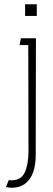

<svg xmlns="http://www.w3.org/2000/svg" viewBox="-20 -650 250 903"><path d="M153 -630V-575H98V-630ZM35 233Q26 233 8 230L21 197Q26 198 34 198Q80 198 97 159.5Q114 121 114 60L113 -438H72L78 -470H149L148 81Q148 125 136 159.5Q124 194 98.5 213.5Q73 233 35 233Z"/></svg>

Font: Kreadon
Style: Regular
Weight: 400
Designer: kohakuno
Foundry: StudioGnu
Version: Version 1.000;Glyphs 3.1.2 (3151)